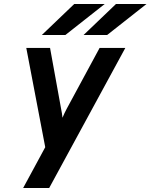

<svg xmlns="http://www.w3.org/2000/svg" viewBox="-20 -752 757 966"><path d="M96.4 194 207.6 -11.4 112.2 -511H231.8L287.4 -204.6Q289.5 -194.7 291.5 -182.2Q293.5 -169.8 294.4 -159.6Q299.2 -171.6 304.6 -182.9Q310 -194.2 315.6 -204.6L481.2 -511H610.6L227.4 194ZM400.6 -576 563.6 -732H717.2L519.2 -576ZM190.6 -576 353.6 -732H507L309 -576Z"/></svg>

Font: Overpass
Style: Italic
Weight: 400
Italic angle: -10°
Designer: Delve Withrington, Dave Bailey, Thomas Jockin
Foundry: Delve Fonts LLC
Version: Version 4.000